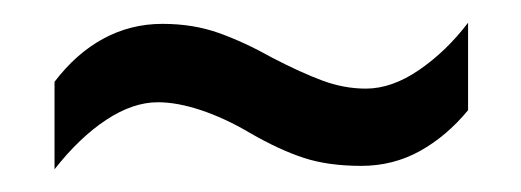

<svg xmlns="http://www.w3.org/2000/svg" viewBox="-20 -437 459 169"><path d="M200 -320Q178 -333 157 -340Q136 -347 119 -347Q97 -347 73.5 -331.5Q50 -316 28 -288V-365Q47 -390 71 -403Q95 -416 123 -416Q150 -416 172.5 -408Q195 -400 220 -386Q245 -373 264 -366Q283 -359 302 -359Q325 -359 349 -375.5Q373 -392 392 -417V-340Q373 -317 349.5 -304Q326 -291 298 -291Q269 -291 247.5 -298Q226 -305 200 -320Z"/></svg>

Font: Noto Sans Display ExtraCondensed
Style: Regular
Weight: 400
Width: 2
Version: Version 2.003